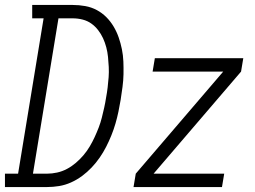

<svg xmlns="http://www.w3.org/2000/svg" viewBox="-61 -755 1031 775"><path d="M-41 0V-54H12L115 -681H69V-735H232Q258 -735 283 -730.5Q308 -726 329.5 -714.5Q351 -703 368 -686Q385 -669 397.5 -648Q410 -627 418 -604Q426 -581 431 -556.5Q436 -532 437 -506.5Q438 -481 437.5 -455.5Q437 -430 433.5 -404Q430 -378 426 -352Q422 -328 417 -304Q412 -280 405 -256Q398 -232 388.5 -208.5Q379 -185 367.5 -162.5Q356 -140 341.5 -119Q327 -98 309 -79Q291 -60 270 -44.5Q249 -29 225.5 -18.5Q202 -8 177.5 -4Q153 0 129 0ZM72 -54H129Q149 -54 169.5 -58.5Q190 -63 209 -73Q228 -83 245 -97.5Q262 -112 276 -128.5Q290 -145 301 -163.5Q312 -182 321 -201.5Q330 -221 337.5 -240.5Q345 -260 350 -280Q355 -300 359.5 -320Q364 -340 367 -360Q371 -381 373.5 -402Q376 -423 377.5 -443.5Q379 -464 378 -484.5Q377 -505 375 -525Q373 -545 368 -564Q363 -583 355 -600.5Q347 -618 335 -633.5Q323 -649 307.5 -660Q292 -671 272.5 -676Q253 -681 232 -681H175ZM478 0 487 -54 840 -466H555L564 -520H921L912 -466L559 -54H844L835 0Z"/></svg>

Font: Iosevka QP Light
Style: Italic
Weight: 300
Italic angle: -9°
Designer: Belleve Invis
Foundry: Belleve Invis
Version: Version 20.0.0; ttfautohint (v1.8.4)